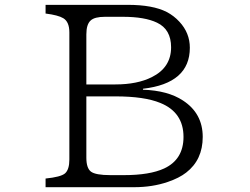

<svg xmlns="http://www.w3.org/2000/svg" viewBox="-20 -780 1040 800"><path d="M169.9 -759.8H512.7Q616.7 -759.8 674.8 -730Q704.6 -714.4 727.5 -689.5Q771 -642.6 771 -581.1Q771 -432.6 575.7 -410.2V-406.2Q679.2 -402.8 742.2 -361.3Q824.7 -307.6 824.7 -209.5Q824.7 -114.3 755.9 -61Q726.6 -38.1 679.2 -22Q615.2 0 538.6 0H169.9V-36.1Q233.4 -42.5 251 -57.6Q269 -73.7 269 -115.2V-645Q269 -689 243.7 -704.1Q223.1 -716.8 169.9 -723.6ZM339.8 -428.2H460.9Q551.8 -428.2 612.3 -458.5Q692.9 -498.5 692.9 -583Q692.9 -657.7 634.3 -685.5Q583.5 -710 491.7 -710H417.5Q374.5 -710 357.9 -694.8Q339.8 -678.7 339.8 -636.7ZM339.8 -378.4V-123Q339.8 -79.6 358.9 -64.9Q378.4 -50.3 439.9 -50.3H496.6Q604 -50.3 664.1 -78.1Q744.6 -115.7 744.6 -209.5Q744.6 -312 647.9 -351.1Q581.5 -378.4 460.9 -378.4Z"/></svg>

Font: BIZ UDMincho
Style: Regular
Weight: 400
Monospace: yes
Designer: TypeBank Co., Ltd.
Foundry: Morisawa Inc.
Version: Version 1.06